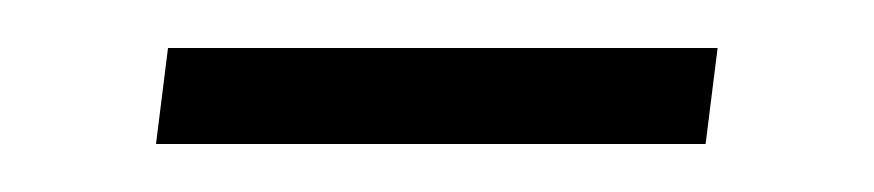

<svg xmlns="http://www.w3.org/2000/svg" viewBox="-20 -235 364 80"><path d="M50 -215H279L274 -175H45Z"/></svg>

Font: Genos
Style: Italic
Weight: 400
Italic angle: -8°
Version: Version 1.010